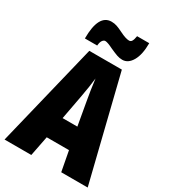

<svg xmlns="http://www.w3.org/2000/svg" viewBox="-222 -1042 1019 1150"><g transform="rotate(30 287.5 -466.5)"><path d="M366 -138H212L185 0H0L174 -714H399L575 0H392ZM311 -444Q299 -509 289 -589Q283 -531 267 -446L237 -285H339ZM371 -766Q352 -766 333.5 -772.5Q315 -779 284 -793Q244 -813 228 -813Q218 -813 209.5 -801.5Q201 -790 199 -765H114Q114 -932 203 -932Q223 -932 240.5 -926Q258 -920 284 -907Q326 -886 349 -886Q361 -886 367.5 -897Q374 -908 378 -933H462Q462 -854 436.5 -810Q411 -766 371 -766Z"/></g></svg>

Font: Noto Sans UI CondBlack
Style: Regular
Weight: 900
Width: 3
Designer: Monotype Design Team
Foundry: Monotype Imaging Inc.
Version: Version 1.001